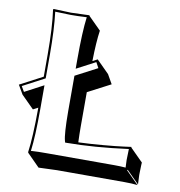

<svg xmlns="http://www.w3.org/2000/svg" viewBox="-80 -722 803 855"><g transform="rotate(10 322.0 -294.0)"><path d="M326.2 -460.9 382.8 -404.3 406.7 -362.3 303.7 -308.6V-153.3Q303.7 -118.2 305.2 -82Q357.9 -84 417 -89.1Q476.1 -94.2 508.3 -98.6L541 -103L543 -99.1L599.6 -42.5Q599.1 -39.6 598.9 -31.5Q598.6 -23.4 598.4 -14.6Q598.1 -5.9 597.9 2.4Q597.7 10.7 597.7 14.6Q597.7 29.3 599.6 56.6L543 0L541 2.9L597.7 59.6Q573.2 56.6 537.6 56.6H233.4L150.4 59.6L94.2 2.9L92.8 0Q102.5 -68.4 103 -200.2V-203.1L80.6 -191.4L23.9 -248L0 -289.1L103 -343.3V-444.8Q103 -566.9 91.8 -645L94.2 -647.9Q95.7 -647.9 172.9 -645L255.9 -647.9L256.8 -645L313.5 -588.4Q305.7 -536.1 304.2 -449.2ZM322.3 -447.8 236.8 -402.8V-444.8Q236.8 -570.3 245.6 -637.2Q201.2 -634.8 172.9 -635Q144.5 -635.3 103 -637.2Q112.8 -559.1 112.8 -444.8V-337.4L13.7 -285.2L27.8 -261.2L112.8 -306.2V-200.2Q112.8 -74.7 104 -7.8Q148.9 -10.3 176.8 -9.8H481Q509.3 -9.8 532.2 -7.8Q530.8 -30.8 530.8 -42Q530.8 -64.5 532.2 -91.8Q377.9 -71.3 254.9 -70.8H247.6L245.6 -78.1Q237.3 -106.9 236.8 -210V-371.1L335.9 -422.9Z"/></g></svg>

Font: Linux Biolinum Shadow O
Style: Bold
Weight: 700
Designer: Philipp H. Poll
Foundry: Philipp H. Poll
Version: Version 0.9.2